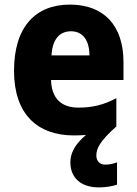

<svg xmlns="http://www.w3.org/2000/svg" viewBox="-20 -579 596 835"><path d="M399 98C399 67 413 36 486 -29V-152C431 -123 383 -111 321 -111C244 -111 204 -154 202 -231H517V-309C517 -470 430 -559 284 -559C134 -559 41 -462 41 -271C41 -84 141 10 302 10C321 10 338 9 354 8C306 48 286 87 286 127C286 195 333 236 410 236C440 236 468 231 489 224V127C477 132 456 137 438 137C416 137 399 123 399 98ZM289 -443C341 -443 369 -402 369 -338H204C208 -411 241 -443 289 -443Z"/></svg>

Font: Noto Sans Lao SemiCondensed ExtraBold
Style: Regular
Weight: 800
Width: 4
Designer: Monotype Design Team
Foundry: Monotype Imaging Inc.
Version: Version 2.003